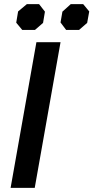

<svg xmlns="http://www.w3.org/2000/svg" viewBox="-20 -903 449 923"><path d="M155 -700H271L147 0H31ZM58 -794 67 -848 109 -883H168L196 -847L187 -793L148 -759H87ZM271 -795 280 -847 320 -883H380L409 -848L399 -793L360 -759H298Z"/></svg>

Font: Chakra Petch SemiBold
Style: Italic
Weight: 600
Italic angle: -10°
Designer: Katatrad Aksorn Co.,Ltd.
Foundry: Cadson Demak Co.,Ltd.
Version: Version 1.000; ttfautohint (v1.6)